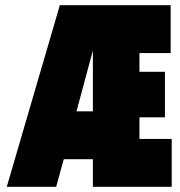

<svg xmlns="http://www.w3.org/2000/svg" viewBox="-20 -718 690 738"><path d="M210 -698H636V-514H516V-442H614V-267H516V-184H640V0H337V-106H225L196 0H6ZM337 -290V-524L274 -290Z"/></svg>

Font: Azeret Mono Black
Style: Regular
Weight: 900
Designer: Martin Vácha
Foundry: Displaay
Version: Version 1.000; Glyphs 3.0.3, build 3074